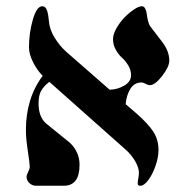

<svg xmlns="http://www.w3.org/2000/svg" viewBox="-20 -576 610 608"><path d="M327.1 -292Q350.1 -292 372.6 -304.4Q395 -316.9 395 -337.9Q395 -354.5 386 -369.1Q377 -383.8 366.5 -393.1Q356 -402.3 346.9 -418Q337.9 -433.6 337.9 -452.1Q337.9 -467.3 348.6 -486.3Q359.4 -505.4 374 -520.5Q388.7 -535.6 404.1 -545.9Q419.4 -556.2 429.2 -556.2Q436 -556.2 439.9 -548.6Q443.8 -541 444.8 -531.2Q445.8 -521.5 448.7 -509.8Q451.7 -498 456.1 -492.2L493.2 -443.8Q516.1 -414.1 516.1 -383.8Q516.1 -364.7 493.4 -335.4Q470.7 -306.2 454.1 -306.2Q449.7 -306.2 441.4 -310.5Q433.1 -314.9 428.2 -314.9Q405.3 -314.9 392.8 -294.7Q380.4 -274.4 377.9 -246.1L412.1 -216.8Q447.3 -186 464.6 -160.4Q481.9 -134.8 481.9 -101.1Q481.9 -77.6 472.4 -50.5Q462.9 -23.4 449.5 -5.6Q436 12.2 424.8 12.2Q416 12.2 416 4.9Q416 -0.5 418 -11.5Q419.9 -22.5 419.9 -28.8Q419.9 -44.9 408 -65.7Q396 -86.4 377 -103L136.2 -316.9Q117.7 -302.2 109.9 -287.8Q102.1 -273.4 102.1 -249Q102.1 -204.6 127 -184.1L201.2 -124Q231.9 -94.7 231.9 -54.2Q231.9 12.2 182.1 12.2H94.2Q82 12.2 73 3.7Q64 -4.9 64 -17.1Q64 -21 69.1 -31.2Q74.2 -41.5 74.2 -47.9Q74.2 -58.1 68.1 -97.9Q62 -137.7 62 -163.1Q62 -265.1 115.2 -335.9Q98.6 -352.1 85.2 -378.2Q71.8 -404.3 71.8 -425.8Q71.8 -471.7 84 -513.9Q96.2 -556.2 113.8 -556.2Q119.6 -556.2 123.5 -552.2Q127.4 -548.3 129.6 -540.8Q131.8 -533.2 132.8 -526.6Q133.8 -520 134.8 -509.8Q136.7 -482.4 153.6 -455.6Q170.4 -428.7 191.9 -410.2Z"/></svg>

Font: Flanker Steampunk
Style: Regular
Weight: 400
Designer: Alexey Kryukov, Leonardo Di Lena
Foundry: Alexey Kryukov, Leonardo Di Lena
Version: 1.210